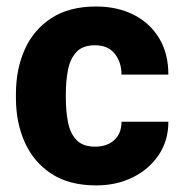

<svg xmlns="http://www.w3.org/2000/svg" viewBox="-20 -558 561 588"><path d="M271.5 -108.9Q308.1 -108.9 330.1 -129.2Q352.1 -149.4 352.1 -185.1H495.6Q495.6 -127.4 466.1 -83.5Q436.5 -39.6 386.7 -14.9Q336.9 9.8 274.4 9.8Q192.4 9.8 137.9 -25.6Q83.5 -61 56.2 -121.6Q28.8 -182.1 28.8 -257.8V-270.5Q28.8 -346.2 55.9 -406.7Q83 -467.3 137.7 -502.7Q192.4 -538.1 273.9 -538.1Q339.4 -538.1 389.2 -512.9Q439 -487.8 467.3 -441.2Q495.6 -394.5 495.6 -329.6H352.1Q352.1 -367.2 331.5 -393.3Q311 -419.4 270.5 -419.4Q233.4 -419.4 214.1 -398.7Q194.8 -377.9 188.2 -344Q181.6 -310.1 181.6 -270.5V-257.8Q181.6 -217.8 188.2 -183.8Q194.8 -149.9 214.1 -129.4Q233.4 -108.9 271.5 -108.9Z"/></svg>

Font: Vazirmatn UI ExtraBold
Style: Regular
Weight: 800
Designer: Saber Rastikerdar
Foundry: Saber Rastikerdar
Version: Version 33.003